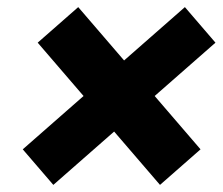

<svg xmlns="http://www.w3.org/2000/svg" viewBox="-20 -520 626 540"><path d="M430 0 301 -150 130 0 44 -100 215 -250 86 -400 200 -500 329 -350 500 -500 586 -400 415 -250 544 -100Z"/></svg>

Font: Fivo Sans Modern Heavy
Style: Regular
Weight: 900
Designer: Alexander Slobzheninov
Foundry: Alexander Slobzheninov
Version: 1.0